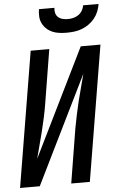

<svg xmlns="http://www.w3.org/2000/svg" viewBox="-62 -997 639 1039"><g transform="rotate(-5 257.0 -477.5)"><path d="M4 0 126 -735H227L179 -441Q173 -404 165 -367.5Q157 -331 148 -294.5Q139 -258 129 -221.5Q119 -185 110 -149L398 -735H505L383 0H282L330 -294Q337 -331 344.5 -367.5Q352 -404 361 -440.5Q370 -477 380 -513.5Q390 -550 399 -586L111 0ZM329 -815Q309 -815 289 -817.5Q269 -820 251.5 -827.5Q234 -835 220 -848Q206 -861 197.5 -878Q189 -895 188 -915Q187 -935 190 -955H274Q272 -940 275.5 -926.5Q279 -913 289 -904Q299 -895 313 -891.5Q327 -888 341 -888Q356 -888 371 -891.5Q386 -895 399 -904Q412 -913 420 -926.5Q428 -940 430 -955H514Q511 -935 503 -915Q495 -895 481.5 -878Q468 -861 449.5 -848Q431 -835 411 -827.5Q391 -820 370 -817.5Q349 -815 329 -815Z"/></g></svg>

Font: Iosevka SS04 Semibold Oblique
Style: Regular
Weight: 600
Italic angle: -9°
Monospace: yes
Designer: Belleve Invis
Foundry: Belleve Invis
Version: Version 19.0.0; ttfautohint (v1.8.4)